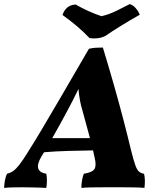

<svg xmlns="http://www.w3.org/2000/svg" viewBox="-54 -914 778 937"><path d="M-34 3Q-33 -17 -30 -33.5Q-27 -50 -20 -66Q-3 -70 10.5 -79.5Q24 -89 40.5 -110Q57 -131 81 -170Q113 -220 152 -286Q191 -352 246.5 -446.5Q302 -541 380 -676Q398 -680 413 -681Q428 -682 448 -682Q477 -587 503 -495.5Q529 -404 550 -323Q571 -242 586 -179Q598 -131 606.5 -107.5Q615 -84 625 -76Q635 -68 649 -66Q656 -38 651 3Q631 1 602.5 0.5Q574 0 547 0Q520 0 504 0Q488 0 457 0Q426 0 394.5 0.5Q363 1 343 3Q344 -38 355 -66Q398 -73 407.5 -90Q417 -107 408 -144Q404 -162 400 -180Q342 -179 281 -177.5Q220 -176 161 -171Q154 -161 148 -150Q105 -77 172 -66Q175 -50 175 -33Q175 -16 172 3Q159 2 138 1.5Q117 1 95 0.5Q73 0 57 0Q31 0 7.5 0.5Q-16 1 -34 3ZM276 -376Q240 -308 201 -240H385Q376 -274 366.5 -308Q357 -342 348 -376Q334 -420 329 -480Q315 -451 301.5 -424.5Q288 -398 276 -376ZM383 -728Q354 -759 320 -787.5Q286 -816 251 -841Q259 -864 274 -877Q289 -890 315 -892Q343 -876 375.5 -861Q408 -846 441 -835Q477 -843 514 -861Q551 -879 579 -894Q596 -889 609 -873.5Q622 -858 628 -842Q585 -818 539.5 -790Q494 -762 459 -738Q426 -722 383 -728Z"/></svg>

Font: Vollkorn ExtraBold
Style: Italic
Weight: 800
Italic angle: -11°
Designer: Friedrich Althausen
Foundry: Friedrich Althausen
Version: Version 5.000; ttfautohint (v1.8.3)